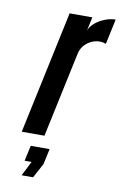

<svg xmlns="http://www.w3.org/2000/svg" viewBox="-85 -604 530 841"><g transform="rotate(10 180.0 -183.5)"><path d="M40 0H141L222 -380Q227.5 -405 245.5 -422.2Q263.5 -439.5 287.8 -445.8Q312 -452 336 -443L360 -555Q336 -555 311.8 -545.2Q287.5 -535.5 269.2 -520Q251 -504.5 244.5 -486L257.5 -547H156.5ZM72.5 188H123.5L158.5 123L173.5 54H89.5L74.5 123H105.5Z"/></g></svg>

Font: League Gothic
Style: Italic
Weight: 400
Designer: The League of Moveable Type
Version: Version 1.600; ttfautohint (v1.8.3)